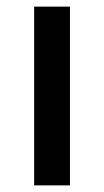

<svg xmlns="http://www.w3.org/2000/svg" viewBox="-20 -559 314 579"><path d="M191 0H83V-539H191Z"/></svg>

Font: Noto Sans Adlam Medium
Style: Regular
Weight: 500
Version: Version 3.001